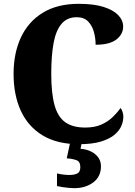

<svg xmlns="http://www.w3.org/2000/svg" viewBox="-20 -744 705 1004"><path d="M393 10Q279 10 203 -36Q127 -82 89 -164.5Q51 -247 51 -358Q51 -466 89.5 -548.5Q128 -631 204 -677.5Q280 -724 392 -724Q470 -724 521 -708Q572 -692 598 -665Q624 -638 624 -605Q624 -565 588.5 -537.5Q553 -510 480 -510Q480 -544 471 -577Q462 -610 440.5 -632Q419 -654 381 -654Q331 -654 301.5 -619Q272 -584 260 -518Q248 -452 248 -358Q248 -257 265 -195Q282 -133 321 -105Q360 -77 425 -77Q476 -77 511 -93Q546 -109 570.5 -133Q595 -157 610 -179Q617 -172 621 -158.5Q625 -145 625 -134Q625 -111 615 -86.5Q605 -62 579.5 -40Q554 -18 508.5 -4Q463 10 393 10ZM368 240Q358 240 341 238.5Q324 237 307 234.5Q290 232 278 229V163Q295 167 312.5 169Q330 171 342 171Q369 171 384.5 163Q400 155 400 130Q400 101 379.5 93.5Q359 86 329 84L349 -9H410L401 34Q431 36 455.5 48Q480 60 494 79.5Q508 99 508 126Q508 179 468 209.5Q428 240 368 240Z"/></svg>

Font: Noto Serif Khmer SemiCondensed Black
Style: Regular
Weight: 900
Width: 4
Designer: Danh Hong and the Monotype Design Team
Foundry: Monotype Imaging Inc.
Version: Version 2.004